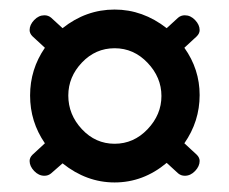

<svg xmlns="http://www.w3.org/2000/svg" viewBox="-20 -672 480 402"><path d="M220 -652Q279 -652 329 -613L353 -635Q359 -640 367 -640Q379 -640 388.5 -630Q398 -620 398 -609Q398 -602 392 -596L366 -572Q398 -527 398 -473Q398 -418 366 -372L392 -348Q398 -342 398 -335Q398 -324 388.5 -314Q379 -304 367 -304Q359 -304 353 -309L329 -331Q280 -290 220 -290Q161 -290 111 -330L87 -309Q81 -304 73 -304Q61 -304 51.5 -314Q42 -324 42 -335Q42 -342 48 -348L74 -372Q43 -417 43 -472Q43 -527 74 -572L48 -596Q42 -602 42 -609Q42 -620 51.5 -630Q61 -640 73 -640Q81 -640 87 -635L111 -613Q160 -652 220 -652ZM123 -472Q123 -432 151.5 -401.5Q180 -371 220 -371Q260 -371 289 -401.5Q318 -432 318 -471Q318 -510 289 -540.5Q260 -571 220 -571Q180 -571 151.5 -541Q123 -511 123 -472Z"/></svg>

Font: Dosis
Style: ExtraBold
Weight: 800
Designer: EdgarTolentino, PabloImpallari, IginoMarini
Foundry: EdgarTolentino, PabloImpallari, IginoMarini
Version: Version 1.007